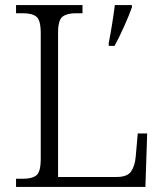

<svg xmlns="http://www.w3.org/2000/svg" viewBox="-20 -734 645 754"><path d="M43 0V-32H70Q106 -32 123 -45.5Q140 -59 140 -111V-603Q140 -655 123 -668.5Q106 -682 70 -682H43V-714H304V-682H278Q243 -682 225.5 -668.5Q208 -655 208 -605V-39H438Q480 -39 495 -61Q510 -83 513 -119L521 -210H558L551 0ZM407 -565Q414 -600 420.5 -641Q427 -682 431 -714H498V-705Q487 -674 467.5 -630.5Q448 -587 430 -554H407Z"/></svg>

Font: Noto Serif Sinhala Light
Style: Regular
Weight: 300
Designer: Jelle Bosma - Monotype Design Team
Foundry: Monotype Imaging Inc.
Version: Version 2.007; ttfautohint (v1.8.4.7-5d5b)